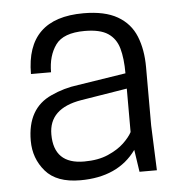

<svg xmlns="http://www.w3.org/2000/svg" viewBox="-45 -584 601 638"><g transform="rotate(-5 256.0 -265.0)"><path d="M198 11Q119 11 82 -32Q45 -75 45 -134Q45 -242 127 -279Q170 -299 218 -305L378 -330Q378 -380 368.5 -413.5Q359 -447 332.5 -464.5Q306 -482 255 -482Q184 -482 158 -446Q132 -410 132 -355H65Q65 -541 256 -541Q327 -541 369.5 -516.5Q412 -492 430 -447.5Q448 -403 448 -344V-150L454 0H396L385 -74Q324 11 198 11ZM216 -50Q263 -50 296 -64.5Q329 -79 349 -98Q369 -117 378 -134V-279L224 -254Q115 -236 115 -149Q115 -50 216 -50Z"/></g></svg>

Font: Tanohe Sans
Style: Regular
Weight: 400
Designer: Village Type and Design LLC & Cristiano Sobral
Foundry: Cooper Hewitt Smithsonian Design Museum
Version: Version 1.00;September 29, 2021;FontCreator 13.0.0.2655 64-b